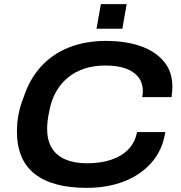

<svg xmlns="http://www.w3.org/2000/svg" viewBox="-20 -897 874 929"><path d="M400 12Q234 12 148 -55.5Q62 -123 62 -261Q62 -308 71 -350Q80 -392 95 -428Q123 -514 178 -574.5Q233 -635 312.5 -667Q392 -699 493 -699Q589 -699 661 -673.5Q733 -648 773.5 -599Q814 -550 814 -478Q814 -466 813 -453Q812 -440 810 -427H668Q670 -435 670.5 -442.5Q671 -450 671 -456Q671 -497 648.5 -525Q626 -553 585.5 -566.5Q545 -580 490 -580Q434 -580 388.5 -565Q343 -550 308.5 -521.5Q274 -493 251 -452.5Q228 -412 219 -361Q215 -344 213 -331.5Q211 -319 210 -308.5Q209 -298 208.5 -290Q208 -282 208 -274Q208 -219 230 -182Q252 -145 295.5 -126Q339 -107 401 -107Q467 -107 518 -124Q569 -141 601.5 -175Q634 -209 643 -258H780Q766 -170 713 -110Q660 -50 579.5 -19Q499 12 400 12ZM447 -758 468 -877H593L572 -758Z"/></svg>

Font: Archivo SemiExpanded SemiBold
Style: Italic
Weight: 600
Width: 6
Italic angle: -10°
Designer: Hector Gatti
Foundry: Omnibus-Type
Version: Version 2.001